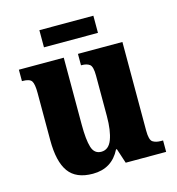

<svg xmlns="http://www.w3.org/2000/svg" viewBox="-104 -776 808 876"><g transform="rotate(-15 299.5 -338.0)"><path d="M228 10Q149 10 114 -38.5Q79 -87 79 -188V-411Q79 -454 69.5 -468Q60 -482 27 -482H24V-536H236V-219Q236 -148 247 -112.5Q258 -77 291 -77Q326 -77 341.5 -118Q357 -159 357 -228V-419Q357 -462 343.5 -472Q330 -482 306 -482H303V-536H513V-117Q513 -73 527.5 -63.5Q542 -54 566 -54H576V0H385L362 -70H358Q318 10 228 10ZM161 -605V-686H416V-605Z"/></g></svg>

Font: Noto Serif Ethiopic Condensed ExtraBold
Style: Regular
Weight: 800
Width: 3
Designer: Monotype Design Team
Foundry: Monotype Imaging Inc.
Version: Version 2.102; ttfautohint (v1.8.4.7-5d5b)